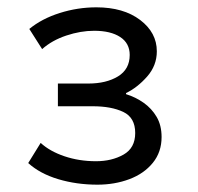

<svg xmlns="http://www.w3.org/2000/svg" viewBox="-20 -729 540 524"><path d="M246 -225Q189 -225 139 -240Q89 -255 57 -284L91 -339Q116 -316 156 -302.5Q196 -289 242 -289Q285 -289 317 -307Q349 -325 349 -366Q349 -408 316.5 -423.5Q284 -439 233 -439H138V-501H221Q270 -501 302 -520.5Q334 -540 334 -579Q334 -611 308 -628Q282 -645 237 -645Q200 -645 161 -632Q122 -619 95 -595L60 -650Q94 -678 143 -693.5Q192 -709 243 -709Q317 -709 362.5 -674.5Q408 -640 408 -589Q408 -550 381.5 -520Q355 -490 324 -475V-472Q350 -464 372 -448.5Q394 -433 407.5 -410Q421 -387 421 -355Q421 -314 397 -284.5Q373 -255 333 -240Q293 -225 246 -225Z"/></svg>

Font: Nunito Sans 6pt
Style: Regular
Weight: 400
Version: Version 3.101;gftools[0.9.27]